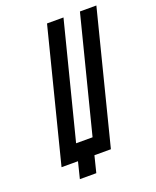

<svg xmlns="http://www.w3.org/2000/svg" viewBox="-140 -749 741 914"><g transform="rotate(-20 230.5 -292.0)"><path d="M210.8 -666.7H294.2L145.8 -83.3H229.2L377.5 -666.7H460.8L291.7 0H208.3L187.5 83.3H104.2L125 0H41.7Z"/></g></svg>

Font: Yulong
Style: Italic
Weight: 400
Italic angle: -14.25°
Designer: GGBotNet
Foundry: f0n7.com
Version: 1.00